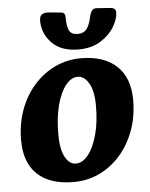

<svg xmlns="http://www.w3.org/2000/svg" viewBox="-51 -734 620 792"><g transform="rotate(-5 258.5 -338.0)"><path d="M222 15Q125 15 73 -33.5Q21 -82 21 -175Q21 -243 42 -300.5Q63 -358 101 -401Q139 -444 189 -467.5Q239 -491 296 -491Q391 -491 443.5 -442Q496 -393 496 -301Q496 -233 475 -175.5Q454 -118 416.5 -75Q379 -32 329.5 -8.5Q280 15 222 15ZM238 -60Q266 -60 289 -89Q312 -118 326.5 -169.5Q341 -221 341 -290Q341 -352 322 -384Q303 -416 276 -416Q249 -416 226 -387Q203 -358 189.5 -306.5Q176 -255 176 -186Q176 -125 193.5 -92.5Q211 -60 238 -60ZM290 -528Q218 -528 180 -567.5Q142 -607 142 -659Q142 -681 154 -686.5Q166 -692 177 -691L232 -686Q241 -685 244.5 -679.5Q248 -674 248 -666Q248 -627 257 -609.5Q266 -592 293 -592Q317 -592 329.5 -608.5Q342 -625 349 -659Q354 -678 360.5 -685Q367 -692 381 -691L436 -687Q447 -686 452.5 -681Q458 -676 458 -667Q458 -641 438.5 -608Q419 -575 381.5 -551.5Q344 -528 290 -528Z"/></g></svg>

Font: Alkatra
Style: Regular
Weight: 400
Designer: Suman Bhandary
Version: Version 1.100;gftools[0.9.22]